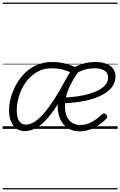

<svg xmlns="http://www.w3.org/2000/svg" viewBox="-20 -1000 933 1490"><path d="M50 -142Q50 -189 64 -241.5Q78 -294 105 -343Q132 -392 172 -432Q212 -472 266 -495.5Q320 -519 386 -519Q424 -519 457.5 -513Q491 -507 525.5 -494.5Q560 -482 602 -461Q553 -398 518.5 -324.5Q484 -251 484 -173Q484 -126 499.5 -94Q515 -62 541.5 -46Q568 -30 601 -30Q639 -30 670.5 -43Q702 -56 727.5 -75.5Q753 -95 772 -113Q781 -121 789 -120Q797 -119 803 -112Q810 -105 812 -96.5Q814 -88 805 -79Q782 -55 750 -32Q718 -9 679.5 5Q641 19 597 19Q543 19 505 -6.5Q467 -32 447.5 -75.5Q428 -119 428 -173Q428 -227 446 -280.5Q464 -334 490 -382Q516 -430 539 -465L543 -431Q510 -448 470.5 -459Q431 -470 380 -470Q313 -470 262.5 -438.5Q212 -407 177.5 -357.5Q143 -308 126.5 -251Q110 -194 110 -143Q110 -112 117 -87Q124 -62 140 -47.5Q156 -33 181 -33Q210 -33 242.5 -51.5Q275 -70 312.5 -111.5Q350 -153 395 -221Q440 -289 493 -388L531 -375Q473 -260 424 -184Q375 -108 332 -64Q289 -20 250 -1.5Q211 17 173 17Q114 17 82 -27.5Q50 -72 50 -142ZM876 -407Q876 -363 852.5 -329.5Q829 -296 788.5 -272Q748 -248 695.5 -232Q643 -216 584.5 -208Q526 -200 466 -198L478 -243Q529 -245 578.5 -252Q628 -259 671.5 -271.5Q715 -284 748 -302Q781 -320 800 -344Q819 -368 819 -398Q819 -436 790 -453Q761 -470 715 -470Q674 -470 636.5 -459Q599 -448 560 -424L547 -474Q588 -495 629.5 -507Q671 -519 725 -519Q792 -519 834 -489.5Q876 -460 876 -407ZM0 460H893V470H0ZM0 -20H893V0H0ZM0 -505H893V-500H0ZM0 -980H893V-970H0Z"/></svg>

Font: Playwrite NO Guides
Style: Regular
Weight: 400
Designer: Veronika Burian, José Scaglione
Foundry: TypeTogether
Version: Version 1.003